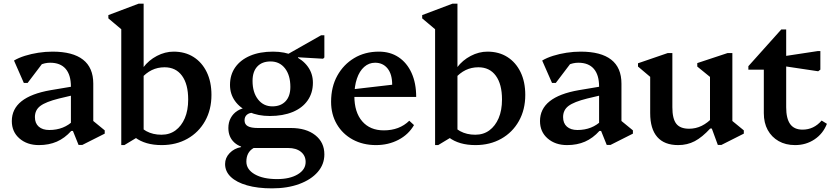

<svg xmlns="http://www.w3.org/2000/svg" viewBox="-20 -785 4580 1056"><path d="M412 12 381 -65H370V-309Q370 -373 341 -406.5Q312 -440 256 -440Q226 -440 198.5 -427Q171 -414 154 -391L158 -478H245L132 -329H111L57 -452Q82 -467 117 -478Q152 -489 191 -495Q230 -501 269 -501Q380 -501 436.5 -457Q493 -413 493 -325V-90L451 -154L556 -68V-50L433 12ZM194 13Q129 13 87 -23.5Q45 -60 45 -119Q45 -252 258 -289L401 -313V-266L304 -243Q232 -225 202 -202.5Q172 -180 172 -141Q172 -107 193 -88.5Q214 -70 251 -70Q332 -70 385 -123V-65H372Q336 -25 292.5 -6Q249 13 194 13Z M869 13Q779 13 723 -29V-122Q749 -83 785 -63.5Q821 -44 868 -44Q913 -44 945.5 -68Q978 -92 996.5 -135Q1015 -178 1015 -238Q1015 -322 981 -368.5Q947 -415 885 -415Q847 -415 815 -399.5Q783 -384 755 -352V-414H768Q798 -454 843 -477.5Q888 -501 935 -501Q998 -501 1044.5 -471.5Q1091 -442 1117 -388.5Q1143 -335 1143 -263Q1143 -182 1108 -119.5Q1073 -57 1011 -22Q949 13 869 13ZM647 13V-658L690 -588L576 -684V-702L743 -765H770V-51L664 13Z M1476 251Q1397 251 1339 234.5Q1281 218 1249.5 188Q1218 158 1218 117Q1218 83 1243 57Q1268 31 1306 24V-8H1375V29Q1335 52 1335 104Q1335 147 1381 173.5Q1427 200 1504 200Q1574 200 1617.5 174Q1661 148 1661 106Q1661 71 1635 50Q1609 29 1565 29H1356Q1302 29 1269 -1Q1236 -31 1236 -81Q1236 -112 1249 -136Q1262 -160 1285 -175Q1308 -190 1337 -192L1373 -165Q1351 -165 1338 -154Q1325 -143 1325 -123Q1325 -101 1343 -91Q1361 -81 1398 -81H1580Q1664 -81 1714 -41.5Q1764 -2 1764 64Q1764 119 1727.5 161Q1691 203 1626 227Q1561 251 1476 251ZM1464 -147Q1400 -147 1350 -169Q1300 -191 1272.5 -229.5Q1245 -268 1245 -318Q1245 -374 1274 -415Q1303 -456 1356 -478.5Q1409 -501 1482 -501Q1546 -501 1595.5 -479Q1645 -457 1673 -418.5Q1701 -380 1701 -330Q1701 -274 1672 -232.5Q1643 -191 1589.5 -169Q1536 -147 1464 -147ZM1478 -200Q1524 -200 1550.5 -228Q1577 -256 1577 -307Q1577 -371 1547.5 -409Q1518 -447 1468 -447Q1421 -447 1395 -419Q1369 -391 1369 -340Q1369 -277 1399 -238.5Q1429 -200 1478 -200ZM1515 -460 1746 -591H1764V-469L1757 -462L1619 -470V-460Z M2048 13Q1976 13 1920 -17.5Q1864 -48 1832.5 -102Q1801 -156 1801 -225Q1801 -307 1835 -368.5Q1869 -430 1928 -465.5Q1987 -501 2064 -501Q2126 -501 2172 -470.5Q2218 -440 2243.5 -384Q2269 -328 2269 -252H1887V-290L2137 -319Q2137 -377 2111.5 -408.5Q2086 -440 2043 -440Q2009 -440 1983 -417Q1957 -394 1943 -352.5Q1929 -311 1929 -257Q1929 -168 1972 -118Q2015 -68 2091 -68Q2177 -68 2231 -121L2257 -97Q2227 -45 2171.5 -16Q2116 13 2048 13Z M2595 13Q2505 13 2449 -29V-122Q2475 -83 2511 -63.5Q2547 -44 2594 -44Q2639 -44 2671.5 -68Q2704 -92 2722.5 -135Q2741 -178 2741 -238Q2741 -322 2707 -368.5Q2673 -415 2611 -415Q2573 -415 2541 -399.5Q2509 -384 2481 -352V-414H2494Q2524 -454 2569 -477.5Q2614 -501 2661 -501Q2724 -501 2770.5 -471.5Q2817 -442 2843 -388.5Q2869 -335 2869 -263Q2869 -182 2834 -119.5Q2799 -57 2737 -22Q2675 13 2595 13ZM2373 13V-658L2416 -588L2302 -684V-702L2469 -765H2496V-51L2390 13Z M3317 12 3286 -65H3275V-309Q3275 -373 3246 -406.5Q3217 -440 3161 -440Q3131 -440 3103.5 -427Q3076 -414 3059 -391L3063 -478H3150L3037 -329H3016L2962 -452Q2987 -467 3022 -478Q3057 -489 3096 -495Q3135 -501 3174 -501Q3285 -501 3341.5 -457Q3398 -413 3398 -325V-90L3356 -154L3461 -68V-50L3338 12ZM3099 13Q3034 13 2992 -23.5Q2950 -60 2950 -119Q2950 -252 3163 -289L3306 -313V-266L3209 -243Q3137 -225 3107 -202.5Q3077 -180 3077 -141Q3077 -107 3098 -88.5Q3119 -70 3156 -70Q3237 -70 3290 -123V-65H3277Q3241 -25 3197.5 -6Q3154 13 3099 13Z M3710 13Q3634 13 3595 -31.5Q3556 -76 3556 -163V-402L3599 -326L3489 -419V-437L3652 -493H3678V-195Q3678 -132 3699.5 -104.5Q3721 -77 3770 -77Q3807 -77 3839.5 -93Q3872 -109 3902 -141V-79H3887Q3842 -30 3801 -8.5Q3760 13 3710 13ZM3928 12 3895 -78H3885V-402L3928 -327L3815 -419V-438L3981 -493H4008V-90L3966 -154L4071 -68V-50L3948 12Z M4353 13Q4301 13 4262.5 -9Q4224 -31 4202.5 -70Q4181 -109 4181 -163V-466L4224 -402H4096V-421L4277 -623H4304V-195Q4304 -133 4326 -102.5Q4348 -72 4394 -72Q4456 -72 4499 -122L4528 -104Q4507 -50 4460 -18.5Q4413 13 4353 13ZM4480 -393 4273 -424V-473L4477 -504H4492V-402Z"/></svg>

Font: Platypi Light Medium
Style: Regular
Weight: 500
Version: Version 1.200